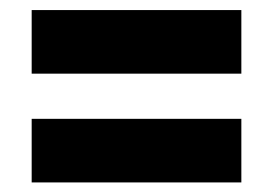

<svg xmlns="http://www.w3.org/2000/svg" viewBox="-20 -576 556 391"><path d="M44.5 -426V-555.5H471.5V-426ZM44.5 -204.5V-334H471.5V-204.5Z"/></svg>

Font: Encode Sans Condensed ExtraBold
Style: Regular
Weight: 800
Width: 3
Designer: Multiple Designers
Foundry: Impallari Type
Version: Version 3.000; ttfautohint (v1.8.3) -l 8 -r 50 -G 200 -x 14 